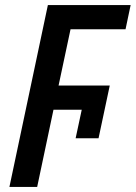

<svg xmlns="http://www.w3.org/2000/svg" viewBox="-20 -734 533 754"><path d="M168 -714H493L473 -619H257L210 -398H411L367 -191H277L301 -303H190L126 0H17Z"/></svg>

Font: Noto Sans UI NarrowMedium
Style: Italic
Weight: 500
Width: 4
Italic angle: -12°
Designer: Monotype Design Team
Foundry: Monotype Imaging Inc.
Version: Version 1.001